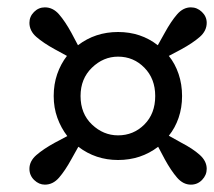

<svg xmlns="http://www.w3.org/2000/svg" viewBox="-20 -586 582 522"><path d="M126 -325Q126 -357 135.5 -384.5Q145 -412 162 -434L129 -452Q98 -469 79 -485.5Q60 -502 60 -524Q60 -541 72.5 -553.5Q85 -566 102 -566Q124 -566 140.5 -547Q157 -528 174 -497L192 -463Q239 -499 301 -499Q363 -499 409 -463L428 -497Q445 -528 461.5 -547Q478 -566 499 -566Q516 -566 529 -553.5Q542 -541 542 -524Q542 -502 523 -485.5Q504 -469 473 -452L439 -434Q456 -413 465.5 -385Q475 -357 475 -325Q475 -293 465.5 -265.5Q456 -238 439 -217L473 -198Q504 -182 523 -165Q542 -148 542 -127Q542 -110 529.5 -97Q517 -84 499 -84Q478 -84 461.5 -103Q445 -122 428 -153L410 -187Q363 -151 301 -151Q240 -151 193 -187L174 -153Q157 -122 140.5 -103Q124 -84 102 -84Q86 -84 73 -96.5Q60 -109 60 -127Q60 -148 79 -164.5Q98 -181 129 -198L163 -216Q146 -238 136 -265.5Q126 -293 126 -325ZM199 -325Q199 -277 230 -247.5Q261 -218 301 -218Q343 -218 372.5 -247.5Q402 -277 402 -325Q402 -372 372.5 -402Q343 -432 301 -432Q261 -432 230 -402Q199 -372 199 -325Z"/></svg>

Font: DeepMind Serif Display
Style: Italic
Weight: 400
Italic angle: -12°
Designer: Frank Grießhammer / Modifications: Colophon Foundry
Foundry: Colophon Foundry
Version: Version 5.003; ttfautohint (v1.8.2)